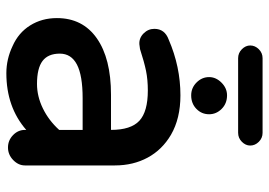

<svg xmlns="http://www.w3.org/2000/svg" viewBox="-138 -670 826 589"><g transform="rotate(90 274.5 -375.0)"><path d="M119 -730Q119 -745 130.5 -756.5Q142 -768 158 -768H387Q403 -768 414.5 -756.5Q426 -745 426 -730Q426 -716 414.5 -704.5Q403 -693 387 -693H158Q142 -693 130.5 -704.5Q119 -716 119 -730ZM270 -303H378Q378 -364 350 -390Q322 -416 257 -416Q224 -416 197 -410.5Q170 -405 130 -392L115 -390Q96 -389 82 -403Q68 -417 68 -436Q68 -468 101 -480Q184 -516 272 -516Q343 -516 393 -487Q439 -460 463 -415.5Q487 -371 487 -315V-39Q487 -19 470.5 -3Q454 13 432 13Q410 13 394 -2.5Q378 -18 378 -39V-43Q308 18 204 18Q161 18 121 -1Q80 -19 57.5 -55Q35 -91 35 -137Q35 -216 97 -259.5Q159 -303 270 -303ZM237 -76Q275 -76 312 -94Q349 -112 378 -144V-216H281Q211 -216 177.5 -198.5Q144 -181 144 -146Q144 -110 166.5 -93Q189 -76 237 -76ZM272 -659Q297 -659 313.5 -642.5Q330 -626 330 -604Q330 -581 313.5 -565Q297 -549 272 -549Q249 -549 232.5 -565.5Q216 -582 216 -604Q216 -625 233 -642Q250 -659 272 -659Z"/></g></svg>

Font: 寒蝉全圆体 Bold
Style: Regular
Weight: 700
Designer: Warren2060
      Designed by Motoya company      

      [Varela Round]
      Joe Prince(Latin component); Avraham Cornf
Foundry: ChillType
Version: Version 3.200